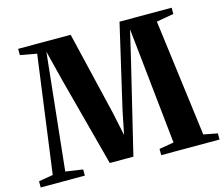

<svg xmlns="http://www.w3.org/2000/svg" viewBox="-112 -882 1192 1021"><g transform="rotate(-15 484.0 -371.5)"><path d="M70.5 -47.5 157.5 -692 66.5 -708.5V-743H355.5L465 -282.5L492 -155L518 -283.5L624.5 -743H911.5V-708.5L816.5 -692L899.5 -48.5L976 -34V0H655V-34.5L735.5 -48L686.5 -514.5L668 -689L630 -527.5L510 -30.5H380L251 -516.5L207.5 -689L189 -515L139.5 -48L234.5 -34V0H-8.5V-34Z"/></g></svg>

Font: Merriweather 96pt
Style: Bold
Weight: 700
Version: Version 2.100